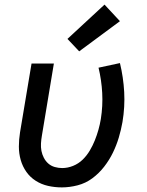

<svg xmlns="http://www.w3.org/2000/svg" viewBox="-20 -806 640 834"><path d="M249 8Q218 8 189 1.5Q160 -5 135.5 -20.5Q111 -36 94.5 -59.5Q78 -83 70 -111Q62 -139 62 -169.5Q62 -200 67 -231L117 -530H214L162 -217Q159 -200 158 -183Q157 -166 160 -150.5Q163 -135 170.5 -120.5Q178 -106 190 -95.5Q202 -85 218 -80.5Q234 -76 250 -76Q274 -76 297.5 -85.5Q321 -95 339 -112.5Q357 -130 370 -152Q383 -174 392 -196.5Q401 -219 407.5 -242Q414 -265 418 -289Q427 -346 424 -402Q421 -458 408 -512L501 -532Q516 -470 519.5 -406Q523 -342 512 -276Q506 -242 496 -208.5Q486 -175 470.5 -143Q455 -111 432.5 -82Q410 -53 381 -31.5Q352 -10 317 -1Q282 8 249 8ZM324 -583 273 -637 434 -786 501 -714Z"/></svg>

Font: Iosevka Curly MdExObl
Style: Regular
Weight: 500
Width: 7
Italic angle: -9°
Monospace: yes
Designer: Belleve Invis
Foundry: Belleve Invis
Version: Version 11.1.0; ttfautohint (v1.8.3)